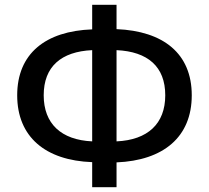

<svg xmlns="http://www.w3.org/2000/svg" viewBox="-20 -770 874 804"><path d="M366 14H468V-90C664 -98 783 -196 783 -371C783 -546 664 -640 468 -648V-750H366V-647C170 -640 52 -545 52 -371C52 -197 170 -98 366 -91ZM366 -178C236 -184 163 -252 163 -371C163 -491 236 -554 366 -560ZM468 -560C599 -554 672 -491 672 -371C672 -252 599 -184 468 -178Z"/></svg>

Font: Noto Sans CJK SC Medium
Style: Regular
Weight: 500
Designer: Ryoko NISHIZUKA 西塚涼子 (kana, bopomofo & ideographs); Paul D. Hunt (Latin, Greek & Cyrillic); Sandoll Communications 산돌커뮤니
Foundry: Adobe
Version: Version 2.004;hotconv 1.0.118;makeotfexe 2.5.65603